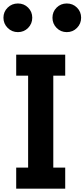

<svg xmlns="http://www.w3.org/2000/svg" viewBox="-73 -1082 498 1132"><path d="M-27.8 -917.5Q-52.7 -942.4 -52.7 -977.5Q-52.7 -1012.7 -27.8 -1037.1Q-2.9 -1061.5 32.7 -1061.5Q68.4 -1061.5 92.8 -1037.1Q117.2 -1012.7 117.2 -977.5Q117.2 -942.4 92.8 -917.5Q68.4 -892.6 32.7 -892.6Q-2.9 -892.6 -27.8 -917.5ZM22.5 30.3V-93.8H92.8V-635.7H22.5V-759.8H311.5V-635.7H241.2V-93.8H311.5V30.3ZM260.7 -917.5Q236.3 -942.4 236.3 -977.5Q236.3 -1012.7 260.7 -1037.1Q285.2 -1061.5 320.8 -1061.5Q356.4 -1061.5 380.9 -1037.1Q405.3 -1012.7 405.3 -977.5Q405.3 -942.4 380.9 -917.5Q356.4 -892.6 320.8 -892.6Q285.2 -892.6 260.7 -917.5Z"/></svg>

Font: GenEi M Gothic v2 Bold
Style: Regular
Weight: 700
Version: Version 2.0